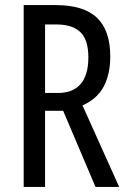

<svg xmlns="http://www.w3.org/2000/svg" viewBox="-20 -734 501 754"><path d="M199 -714Q309 -714 361 -664Q413 -614 413 -513Q413 -443 387.5 -394.5Q362 -346 304 -320L448 0H355L228 -299H157V0H73V-714ZM200 -638H157V-369H209Q266 -369 296.5 -404Q327 -439 327 -509Q327 -577 296 -607.5Q265 -638 200 -638Z"/></svg>

Font: Noto Sans Khmer ExtraCondensed
Style: Regular
Weight: 400
Width: 2
Designer: Danh Hong and the Monotype Design Team
Foundry: Monotype Imaging Inc.
Version: Version 2.004; ttfautohint (v1.8.4.7-5d5b)